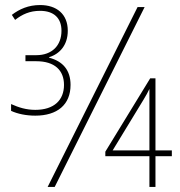

<svg xmlns="http://www.w3.org/2000/svg" viewBox="-20 -742 713 762"><path d="M120 -283C207 -283 260 -326 260 -405C260 -464 229 -499 175 -513V-515C217 -528 249 -563 249 -620C249 -686 205 -722 139 -722C93 -722 57 -706 27 -683L40 -663C68 -685 98 -699 139 -699C194 -699 224 -670 224 -620C224 -561 186 -523 124 -523H81V-499H124C197 -499 234 -463 234 -405C234 -345 195 -306 120 -306C85 -306 55 -315 24 -329V-302C50 -290 84 -283 120 -283ZM169 0H197L554 -714H526ZM573 0H597V-122H662V-145H597V-431H576L398 -140V-122H573ZM427 -145 550 -347C560 -364 566 -374 573 -389C573 -372 573 -359 573 -330V-145Z"/></svg>

Font: Noto Sans Condensed Thin
Style: Regular
Weight: 100
Width: 3
Designer: Monotype Design Team
Foundry: Monotype Imaging Inc.
Version: Version 2.013